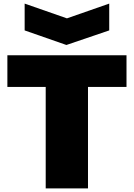

<svg xmlns="http://www.w3.org/2000/svg" viewBox="-20 -1047 744 1067"><path d="M117 -1027 352 -945 587 -1027V-878L349 -797L117 -878ZM234 -564H21V-740H683V-564H469V0H234Z"/></svg>

Font: Encode Sans Wide
Style: Black
Weight: 900
Designer: Pablo Impallari, Andres Torresi
Foundry: Pablo Impallari, Andres Torresi
Version: Version 1.000; ttfautohint (v1.00) -l 8 -r 50 -G 200 -x 14 -